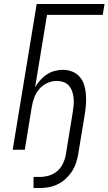

<svg xmlns="http://www.w3.org/2000/svg" viewBox="-20 -755 547 968"><path d="M180 193H149V137H180Q203 137 226 130.5Q249 124 268 108Q287 92 297.5 69.5Q308 47 312 24L347 -191Q350 -209 351.5 -226.5Q353 -244 351 -261.5Q349 -279 343.5 -295Q338 -311 327 -323.5Q316 -336 300 -341.5Q284 -347 266 -347Q242 -347 218.5 -336.5Q195 -326 178 -306Q161 -286 152.5 -262.5Q144 -239 140 -215L105 0H44L165 -735H507L498 -680H217L157 -315Q168 -334 183 -351Q198 -368 216.5 -380Q235 -392 256 -397.5Q277 -403 297 -403Q322 -403 344.5 -394Q367 -385 382 -367.5Q397 -350 404 -327.5Q411 -305 413 -281Q415 -257 413.5 -232Q412 -207 408 -182L374 24Q370 47 362.5 69Q355 91 341.5 111Q328 131 310 147.5Q292 164 270 174.5Q248 185 225.5 189Q203 193 180 193Z"/></svg>

Font: Iosevka SS18 Light
Style: Italic
Weight: 300
Italic angle: -9°
Monospace: yes
Designer: Belleve Invis
Foundry: Belleve Invis
Version: Version 25.1.1; ttfautohint (v1.8.4)